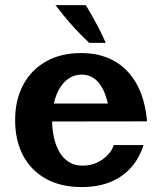

<svg xmlns="http://www.w3.org/2000/svg" viewBox="-20 -731 648 770"><path d="M307.6 19.2Q223.6 19.2 163.8 -14.2Q104 -47.7 72.3 -108Q40.7 -168.4 40.7 -248.6Q40.7 -329.9 73 -390.6Q105.3 -451.2 164.7 -484.7Q224.1 -518.2 305.3 -518.2Q381.3 -518.2 437.8 -486.6Q494.3 -455.1 528.1 -394.1Q562 -333.1 569.7 -244.3H422.8Q419.3 -290.4 410.2 -325.6Q401.1 -360.7 386.6 -384.3Q372.1 -407.9 352.3 -419.8Q332.6 -431.7 307.6 -431.7Q280.2 -431.7 258.2 -417.9Q236.3 -404.1 220.8 -379.4Q205.4 -354.7 197.2 -321.2Q189 -287.6 189 -248.1Q189 -214.3 195.8 -181.9Q202.6 -149.6 217.1 -123.5Q231.6 -97.5 255 -82.1Q278.3 -66.7 311.5 -66.7Q343.3 -66.7 369.6 -79.2Q395.9 -91.7 413.4 -110.7Q430.8 -129.7 435.6 -149.3H555.7Q538.8 -96.1 505 -58.4Q471.2 -20.7 421.7 -0.7Q372.1 19.2 307.6 19.2ZM176.3 -243.8 147.8 -315.7H536.7L537.1 -244.3ZM337.7 -559.2Q307.8 -587.1 281.4 -615.7Q255.1 -644.3 234.8 -669.3Q214.6 -694.2 202.3 -710.5H324.1Q334.4 -693.3 346.6 -672.1Q358.9 -650.9 373.4 -623.4Q387.8 -595.8 404.2 -559.2Z"/></svg>

Font: Russolo 10pt ExtraLight
Style: Regular
Weight: 200
Designer: Micah Stupak-Hahn
Version: Version 1.000